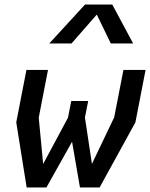

<svg xmlns="http://www.w3.org/2000/svg" viewBox="-20 -830 664 850"><path d="M98 0H185.5L299 -202.5L334 0H421L579.5 -288.5L624.5 -520.5H526.5L485.5 -310.5L387 -104.5L356 -310L370.5 -383H295.5L281 -309L171 -104L151.5 -309L192.5 -520.5H97L52 -288.5ZM198 -637.5H296.5L408.5 -765.5L470.5 -637.5H569.5L477 -810H356.5Z"/></svg>

Font: Monaspace Krypton Medium
Style: Italic
Weight: 500
Italic angle: -11°
Designer: Riley Cran & the Lettermatic Team
Foundry: Lettermatic
Version: Version 1.101 (Monaspace Krypton)